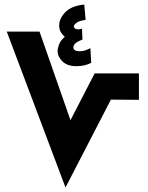

<svg xmlns="http://www.w3.org/2000/svg" viewBox="-20 -830 655 850"><path d="M380 -617 384 -552Q371 -545 354.5 -541Q338 -537 319 -537Q278 -537 256.5 -558Q235 -579 235 -604Q235 -616 241.5 -633.5Q248 -651 267 -667Q257 -675 249.5 -687.5Q242 -700 242 -717Q242 -748 269 -776Q296 -804 353 -810L359 -742Q330 -738 318.5 -729Q307 -720 307 -713Q307 -705 317 -701.5Q327 -698 343 -703L345 -655Q305 -640 305 -621Q305 -603 334 -603Q348 -603 360.5 -608Q373 -613 380 -617ZM270 0 10 -690H155L292 -298L399 -505H595V-388L471 -389Z"/></svg>

Font: Noto Sans Arabic Cond ExtBd
Style: Regular
Weight: 800
Width: 3
Designer: Monotype Design Team, Nadine Chahine, Nizar Qandah and Khaled Hosny
Foundry: Monotype Imaging Inc.
Version: Version 2.012; ttfautohint (v1.8.4.7-5d5b)